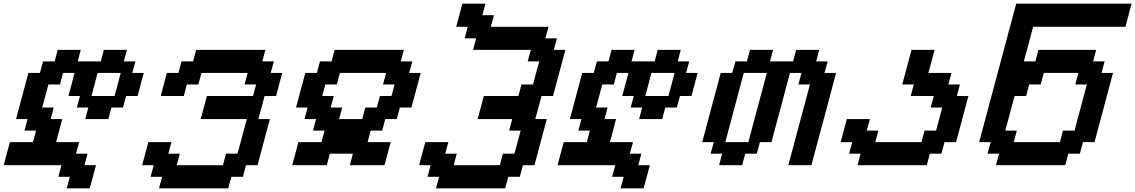

<svg xmlns="http://www.w3.org/2000/svg" viewBox="-20 -895 6149 1040"><path d="M341.3 125H466.3Q472.2 104 483.2 62.5Q494.1 21 500 0H437.5L454.1 -62.5H391.6L408.7 -125H283.7Q289.6 -145.5 300.5 -187.3Q311.5 -229 316.9 -250H254.4L271 -312.5H208.5Q214.4 -333 225.6 -375Q236.8 -417 242.2 -437.5H304.7L321.3 -500H383.8Q378.4 -479 367.4 -437.5Q356.4 -396 350.6 -375H413.1L396 -312.5H458.5L441.9 -250H566.9L583.5 -312.5H646L663.1 -375H725.6Q731 -395.5 741.9 -437.3Q752.9 -479 758.8 -500H696.3L713.4 -562.5H650.9L667.5 -625H542.5L525.9 -562.5H400.9L417.5 -625H292.5L275.9 -562.5H213.4L196.3 -500H133.8Q122.6 -458 100.3 -375Q78.1 -292 66.9 -250H129.4L112.8 -187.5H175.3L158.7 -125H33.7Q27.8 -104 16.6 -62.5Q5.4 -21 0 0H312.5L295.9 62.5H358.4ZM600.6 -375H475.6Q481 -395.5 491.9 -437.3Q502.9 -479 508.8 -500H633.8Q628.4 -479 617.4 -437.3Q606.4 -395.5 600.6 -375Z M841.3 125H1216.3L1233.4 62.5H1295.9L1312.5 0H1375Q1386.2 -42 1408.4 -125.2Q1430.7 -208.5 1441.9 -250H1379.4Q1385.3 -270.5 1396.5 -312.3Q1407.7 -354 1413.1 -375H1475.6Q1481 -395.5 1491.9 -437.3Q1502.9 -479 1508.8 -500H1446.3L1463.4 -562.5H1400.9L1417.5 -625H1042.5L1025.9 -562.5H963.4L946.3 -500H883.8Q878.4 -479 867.2 -437.5Q856 -396 850.6 -375H975.6L992.2 -437.5H1054.7L1071.3 -500H1321.3L1304.7 -437.5H1367.2L1350.6 -375H1100.6Q1095.2 -354 1084 -312.3Q1072.8 -270.5 1066.9 -250H1316.9L1266.6 -62.5H1204.1L1187.5 0H937.5L954.1 -62.5H891.6L908.7 -125H783.7Q777.8 -104 766.6 -62.5Q755.4 -21 750 0H812.5L795.9 62.5H858.4Z M1875 0H2062.5Q2068.4 -21 2079.6 -62.5Q2090.8 -104 2096.2 -125H1971.2L1987.8 -187.5H2050.3L2066.9 -250H2129.4L2146 -312.5H2208.5L2258.8 -500H2196.3L2213.4 -562.5H2150.9L2167.5 -625H1792.5L1775.9 -562.5H1713.4L1696.3 -500H1633.8L1583.5 -312.5H1646L1629.4 -250H1691.9L1675.3 -187.5H1737.8L1721.2 -125H1596.2Q1590.8 -104 1579.6 -62.5Q1568.4 -21 1562.5 0H1750L1766.6 -62.5H1891.6ZM1941.9 -250H1816.9L1833.5 -312.5H1771L1788.1 -375H1725.6L1742.2 -437.5H1804.7L1821.3 -500H2071.3L2054.7 -437.5H2117.2L2100.6 -375H2038.1L2021 -312.5H1958.5Z M2341.3 125H2716.3L2733.4 62.5H2795.9L2812.5 0H2875Q2886.2 -42 2908.4 -125.2Q2930.7 -208.5 2941.9 -250H2879.4Q2885.3 -270.5 2896.5 -312.3Q2907.7 -354 2913.1 -375H2975.6Q2986.8 -416.5 3009 -500Q3031.2 -583.5 3042.5 -625H2980L2996.6 -687.5H2934.1L2951.2 -750H2638.7L2655.3 -812.5H2592.8L2609.4 -875H2484.4Q2479 -854 2467.8 -812.5Q2456.5 -771 2451.2 -750H2513.7L2496.6 -687.5H2559.1L2542.5 -625H2855L2838.4 -562.5H2900.9Q2895 -542 2883.8 -500.2Q2872.6 -458.5 2867.2 -437.5H2804.7L2788.1 -375H2600.6Q2595.2 -354 2584 -312.3Q2572.8 -270.5 2566.9 -250H2754.4L2737.8 -187.5H2800.3Q2794.4 -166.5 2783.2 -124.8Q2772 -83 2766.6 -62.5H2704.1L2687.5 0H2437.5L2454.1 -62.5H2391.6L2408.7 -125H2283.7Q2277.8 -104 2266.6 -62.5Q2255.4 -21 2250 0H2312.5L2295.9 62.5H2358.4Z M3341.3 125H3466.3Q3472.2 104 3483.2 62.5Q3494.1 21 3500 0H3437.5L3454.1 -62.5H3391.6L3408.7 -125H3283.7Q3289.6 -145.5 3300.5 -187.3Q3311.5 -229 3316.9 -250H3254.4L3271 -312.5H3208.5Q3214.4 -333 3225.6 -375Q3236.8 -417 3242.2 -437.5H3304.7L3321.3 -500H3383.8Q3378.4 -479 3367.4 -437.5Q3356.4 -396 3350.6 -375H3413.1L3396 -312.5H3458.5L3441.9 -250H3566.9L3583.5 -312.5H3646L3663.1 -375H3725.6Q3731 -395.5 3741.9 -437.3Q3752.9 -479 3758.8 -500H3696.3L3713.4 -562.5H3650.9L3667.5 -625H3542.5L3525.9 -562.5H3400.9L3417.5 -625H3292.5L3275.9 -562.5H3213.4L3196.3 -500H3133.8Q3122.6 -458 3100.3 -375Q3078.1 -292 3066.9 -250H3129.4L3112.8 -187.5H3175.3L3158.7 -125H3033.7Q3027.8 -104 3016.6 -62.5Q3005.4 -21 3000 0H3312.5L3295.9 62.5H3358.4ZM3600.6 -375H3475.6Q3481 -395.5 3491.9 -437.3Q3502.9 -479 3508.8 -500H3633.8Q3628.4 -479 3617.4 -437.3Q3606.4 -395.5 3600.6 -375Z M4250 0H4375Q4397.5 -83 4442.1 -250Q4486.8 -417 4508.8 -500H4446.3L4463.4 -562.5H4400.9L4417.5 -625H4292.5L4275.9 -562.5H4150.9L4167.5 -625H4042.5L4025.9 -562.5H3963.4L3946.3 -500H3883.8Q3867.2 -437.5 3833.7 -312.5Q3800.3 -187.5 3783.7 -125H3846.2L3829.1 -62.5H3891.6L3875 0H4000L4016.6 -62.5H4079.1L4096.2 -125H4158.7Q4175.8 -187.5 4209 -312.5Q4242.2 -437.5 4258.8 -500H4321.3L4304.7 -437.5H4367.2ZM4033.7 -125H3908.7Q3925.3 -187.5 3958.7 -312.5Q3992.2 -437.5 4008.8 -500H4133.8Q4116.7 -437.5 4083.5 -312.5Q4050.3 -187.5 4033.7 -125Z M4625 0H5000L5016.6 -62.5H5079.1L5096.2 -125H5158.7Q5169.9 -166.5 5192.1 -249.8Q5214.4 -333 5225.6 -375H5163.1L5179.7 -437.5H5117.2L5133.8 -500H5008.8Q5014.2 -520.5 5025.6 -562.3Q5037.1 -604 5042.5 -625H4917.5L4867.2 -437.5H4929.7L4913.1 -375H5038.1L5021 -312.5H5083.5Q5078.1 -291.5 5067.1 -249.8Q5056.2 -208 5050.3 -187.5H4987.8L4971.2 -125H4721.2L4737.8 -187.5H4675.3L4691.9 -250H4566.9Q4561.5 -229 4550.3 -187.3Q4539.1 -145.5 4533.7 -125H4596.2L4579.1 -62.5H4641.6Z M5375 0H5750L5766.6 -62.5H5829.1L5846.2 -125H5908.7Q5925.3 -187.5 5958.7 -312.5Q5992.2 -437.5 6008.8 -500H5946.3L5963.4 -562.5H5900.9L5917.5 -625H5605L5588.4 -562.5H5525.9L5576.2 -750H6076.2Q6081.5 -770.5 6092.8 -812.5Q6104 -854.5 6109.4 -875H5484.4L5283.7 -125H5346.2L5329.1 -62.5H5391.6ZM5721.2 -125H5471.2L5487.8 -187.5H5425.3L5475.6 -375H5538.1L5554.7 -437.5H5617.2L5633.8 -500H5821.3L5804.7 -437.5H5867.2Q5856 -396 5833.7 -312.5Q5811.5 -229 5800.3 -187.5H5737.8Z"/></svg>

Font: Faithful 32x
Style: Oblique
Weight: 400
Foundry: Faithful Resource Pack
Version: Version 1.0; January 27, 2023